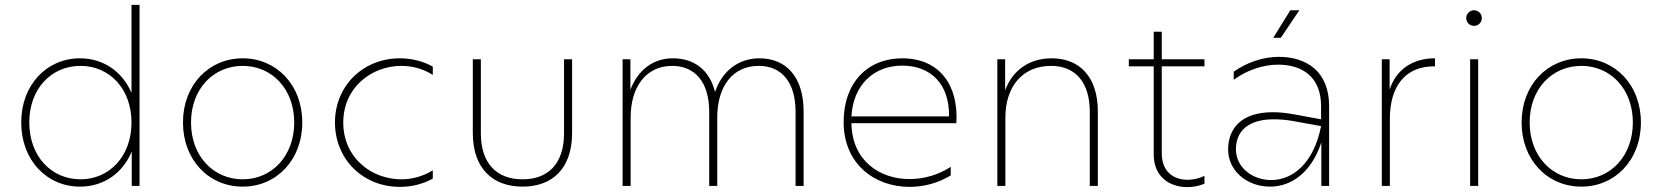

<svg xmlns="http://www.w3.org/2000/svg" viewBox="-20 -762 6813 787"><path d="M308 3C405 3 483 -52 520 -141V0H552V-742H519V-381C482 -469 403 -523 308 -523C172 -523 67 -415 67 -260C67 -105 172 3 308 3ZM310 -27C190 -27 100 -122 100 -260C100 -398 190 -492 310 -492C429 -492 519 -398 519 -260C519 -122 429 -27 310 -27Z M975 3C1113 3 1219 -106 1219 -260C1219 -414 1113 -523 975 -523C836 -523 730 -414 730 -260C730 -106 836 3 975 3ZM975 -27C855 -27 763 -122 763 -260C763 -398 855 -492 975 -492C1094 -492 1186 -398 1186 -260C1186 -122 1094 -27 975 -27Z M1619 4C1671 4 1716 -9 1754 -30V-64C1714 -39 1669 -27 1625 -27C1504 -27 1387 -114 1387 -260C1387 -405 1505 -492 1625 -492C1670 -492 1715 -480 1754 -455V-489C1716 -510 1670 -523 1619 -523C1467 -523 1353 -409 1353 -260C1353 -110 1467 4 1619 4Z M2122 3C2243 3 2325 -70 2325 -217V-519H2292V-216C2292 -93 2229 -27 2122 -27C2015 -27 1951 -93 1951 -216V-519H1918V-217C1918 -70 2001 3 2122 3Z M3093 -523C3005 -523 2939 -469 2911 -385C2888 -476 2825 -523 2738 -523C2655 -523 2594 -473 2564 -394V-519H2532V0H2565V-281C2565 -408 2630 -492 2735 -492C2829 -492 2887 -425 2887 -304V0H2920V-281C2920 -408 2983 -492 3090 -492C3184 -492 3241 -425 3241 -304V0H3274V-305C3274 -446 3203 -523 3093 -523Z M3708 4C3766 4 3824 -11 3877 -43V-78C3826 -45 3767 -28 3708 -28C3585 -28 3472 -104 3470 -257H3900C3910 -410 3833 -523 3678 -523C3537 -523 3438 -424 3438 -262C3438 -88 3567 4 3708 4ZM3870 -285H3470C3477 -413 3561 -493 3678 -493C3795 -493 3872 -418 3870 -285Z M4291 -523C4198 -523 4130 -473 4100 -392V-519H4068V0H4101V-280C4101 -408 4172 -492 4288 -492C4387 -492 4447 -426 4447 -303V0H4480V-305C4480 -447 4405 -523 4291 -523Z M4917 -9V-41C4896 -31 4871 -25 4848 -25C4793 -25 4742 -56 4742 -134V-490H4917V-519H4742V-632H4709V-519H4607V-490H4709V-129C4709 -35 4777 5 4847 5C4871 5 4895 0 4917 -9Z M5396 0H5428V-327C5428 -470 5334 -529 5222 -529C5159 -529 5091 -507 5037 -468V-435C5093 -476 5159 -497 5219 -497C5318 -497 5395 -447 5395 -327V-273L5286 -293C5253 -299 5224 -302 5197 -302C5068 -302 5014 -235 5014 -149C5014 -63 5090 3 5186 3C5270 3 5354 -51 5396 -178ZM5199 -607H5230L5306 -720H5269ZM5046 -150C5046 -224 5096 -273 5201 -273C5225 -273 5251 -271 5280 -266L5395 -245C5365 -91 5277 -24 5191 -24C5112 -24 5046 -77 5046 -150Z M5644 0H5677V-276C5677 -405 5738 -492 5862 -490V-523C5770 -523 5703 -477 5676 -395V-519H5644Z M6006 0H6039V-519H6006ZM6022 -656C6040 -656 6054 -670 6054 -688C6054 -705 6040 -720 6022 -720C6004 -720 5990 -705 5990 -688C5990 -670 6004 -656 6022 -656Z M6462 3C6600 3 6706 -106 6706 -260C6706 -414 6600 -523 6462 -523C6323 -523 6217 -414 6217 -260C6217 -106 6323 3 6462 3ZM6462 -27C6342 -27 6250 -122 6250 -260C6250 -398 6342 -492 6462 -492C6581 -492 6673 -398 6673 -260C6673 -122 6581 -27 6462 -27Z"/></svg>

Font: Chess Sans ExtraLight
Style: Regular
Weight: 275
Designer: Wolf Bōese
Foundry: Wolf Bōese
Version: Version 7.223;Glyphs 3.3 (3306)